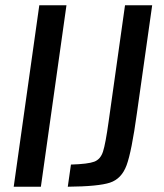

<svg xmlns="http://www.w3.org/2000/svg" viewBox="-20 -708 622 728"><path d="M32 0ZM32 0 129 -688H232L135 0ZM392 -248 454 -688H557L499 -278Q479 -133 460 -81.5Q441 -30 397 -15.5Q353 -1 237 0L249 -84Q314 -86 337.5 -95Q361 -104 370.5 -133Q380 -162 392 -248Z"/></svg>

Font: Assailand Medium
Style: Italic
Weight: 500
Italic angle: -8°
Designer: Hector Gatti with collaboration of the Omnibus-Type team
Foundry: Omnibus-Type
Version: Version 0.072;October 19, 2019;FontCreator 12.0.0.2547 64-bi